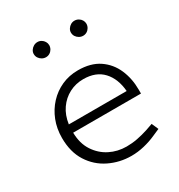

<svg xmlns="http://www.w3.org/2000/svg" viewBox="-173 -843 901 966"><g transform="rotate(-30 277.0 -359.5)"><path d="M311 7Q243 7 183.5 -22Q124 -51 88 -107.5Q52 -164 52 -246Q52 -300 70 -346Q88 -392 120.5 -427Q153 -462 196.5 -481.5Q240 -501 291 -501Q365 -501 413 -468.5Q461 -436 484.5 -382Q508 -328 508 -263V-241H114Q115 -178 143.5 -134.5Q172 -91 216.5 -68.5Q261 -46 313 -46Q345 -46 376 -52Q407 -58 438 -68L478 -82L495 -43L456 -26Q423 -11 385.5 -2Q348 7 311 7ZM116 -288H452Q446 -362 405.5 -405.5Q365 -449 292 -449Q248 -449 210.5 -429.5Q173 -410 148 -374Q123 -338 116 -288ZM186 -638Q174 -638 163.5 -644Q153 -650 146.5 -660Q140 -670 140 -683Q140 -694 146.5 -704Q153 -714 163.5 -720Q174 -726 186 -726Q198 -726 208 -720Q218 -714 224 -704Q230 -694 230 -683Q230 -671 224 -660.5Q218 -650 208 -644Q198 -638 186 -638ZM402 -638Q390 -638 379.5 -644Q369 -650 362.5 -660Q356 -670 356 -683Q356 -694 362.5 -704Q369 -714 379 -720Q389 -726 401 -726Q413 -726 423.5 -720Q434 -714 440 -704Q446 -694 446 -683Q446 -671 440 -660.5Q434 -650 424 -644Q414 -638 402 -638Z"/></g></svg>

Font: REM Medium ExtraLight
Style: Regular
Weight: 250
Version: Version 1.005;gftools[0.9.28]